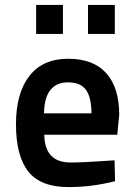

<svg xmlns="http://www.w3.org/2000/svg" viewBox="-20 -750 547 781"><path d="M267 -89Q299 -89 343.5 -91.5Q388 -94 417 -96L446 -98L448 -13Q354 11 258 11Q145 11 95 -52.5Q45 -116 45 -244Q45 -371 99.5 -441Q154 -511 257 -511Q360 -511 412.5 -452Q465 -393 465 -283L457 -202H160Q162 -89 267 -89ZM159 -289H352Q352 -353 330 -384Q308 -415 257 -415Q161 -415 159 -289ZM127 -612V-730H236V-612ZM338 -612V-730H447V-612Z"/></svg>

Font: TypoPRO Titillium Maps
Style: 800 wt
Weight: 800
Designer: Campivisivi
Foundry: Accademia di Belle Arti di Urbino and students of MA course of Visual design
Version: Version 001.001